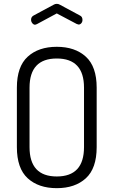

<svg xmlns="http://www.w3.org/2000/svg" viewBox="-20 -975 592 1001"><path d="M276 -905 172 -849 163 -846Q155 -846 148.5 -854Q142 -862 142 -872Q142 -887 155 -894L259 -950Q267 -955 276 -955Q285 -955 293 -950L397 -894Q410 -888 410 -871Q410 -861 404 -854Q398 -847 390 -847Q389 -847 380 -850ZM68 -208V-518Q68 -628 124.5 -679.5Q181 -731 276 -731Q371 -731 427.5 -679.5Q484 -628 484 -518V-208Q484 -97 427.5 -45.5Q371 6 276 6Q181 6 124.5 -45.5Q68 -97 68 -208ZM418 -208V-518Q418 -670 276 -670Q134 -670 134 -518V-208Q134 -55 276 -55Q418 -55 418 -208Z"/></svg>

Font: Dosis
Style: Regular
Weight: 400
Designer: Edgar Tolentino, Pablo Impallari, Igino Marini
Foundry: Edgar Tolentino, Pablo Impallari, Igino Marini
Version: Version 1.007